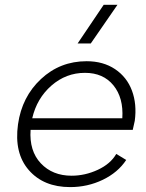

<svg xmlns="http://www.w3.org/2000/svg" viewBox="-20 -762 601 791"><path d="M269 8.8Q159.7 8.8 98.6 -61.3Q37.6 -131.3 54.2 -250Q70.3 -363.3 148.9 -436.5Q227.5 -509.8 336.9 -509.8Q405.3 -509.8 454.1 -477.1Q502.9 -444.3 523.7 -388.4Q544.4 -332.5 535.2 -264.2Q529.8 -237.8 526.9 -227.1H106Q100.1 -140.1 148.2 -89.1Q196.3 -38.1 274.9 -38.1Q330.6 -38.1 383.1 -62.5Q435.5 -86.9 459 -127.9L500 -103Q465.8 -51.3 403.3 -21.2Q340.8 8.8 269 8.8ZM112.8 -274.9H483.9Q489.3 -358.9 447.3 -410.4Q405.3 -461.9 330.1 -461.9Q252 -461.9 191.9 -409.4Q131.8 -356.9 112.8 -274.9ZM299.8 -583 407.2 -742.2H463.9L354 -583Z"/></svg>

Font: Human Sans Light
Style: Italic
Weight: 300
Italic angle: -8°
Designer: Tim Radville
Foundry: Continuum
Version: Version 1.000;FEAKit 1.0